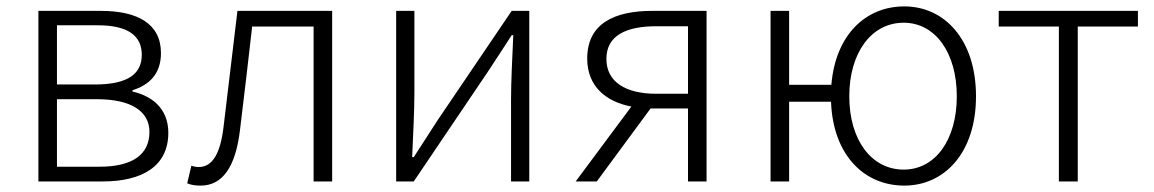

<svg xmlns="http://www.w3.org/2000/svg" viewBox="-20 -567 3605 600"><path d="M100 0H301C425 0 506 -48 506 -152C506 -231 451 -268 394 -281V-285C445 -301 483 -335 483 -401C483 -493 410 -533 295 -533H100ZM158 -303V-488H285C382 -488 423 -454 423 -396C423 -338 383 -303 276 -303ZM158 -46V-257H283C390 -257 447 -219 447 -155C447 -84 394 -46 291 -46Z M607 13C674 13 716 -43 730 -161C743 -269 756 -376 768 -484H960V0H1018V-533H722C708 -413 693 -294 679 -174C669 -85 643 -45 601 -45C592 -45 585 -47 578 -49L565 6C578 11 589 13 607 13Z M1218 0H1273L1504 -342C1525 -374 1558 -424 1579 -457H1584C1581 -386 1577 -315 1577 -256V0H1634V-533H1579L1348 -192C1327 -159 1294 -109 1273 -76H1268C1271 -147 1275 -219 1275 -276V-533H1218Z M2130 -274H2031C1935 -274 1875 -311 1875 -383C1875 -455 1935 -485 2031 -485H2130ZM2018 -533C1901 -533 1815 -494 1815 -384C1815 -296 1875 -249 1953 -234L1779 0H1845L2013 -228H2014H2130V0H2188V-533Z M2804 -37C2703 -37 2634 -130 2634 -266C2634 -402 2703 -496 2804 -496C2903 -496 2970 -402 2970 -266C2970 -130 2903 -37 2804 -37ZM2446 -302V-533H2388V0H2446V-249H2577C2583 -83 2680 13 2806 13C2931 13 3030 -89 3030 -266C3030 -444 2931 -547 2806 -547C2685 -547 2591 -458 2578 -302Z M3289 0H3348V-484H3536V-533H3101V-484H3289Z"/></svg>

Font: Noto Sans CJK Light
Style: Regular
Weight: 300
Designer: Ryoko NISHIZUKA (kana & ideographs); Paul D. Hunt (Latin, Greek & Cyrillic); Wenlong ZHANG (bopomofo); Sandoll Communica
Foundry: Adobe Systems Incorporated
Version: Version 1.000;PS 1;hotconv 1.0.78;makeotf.lib2.5.61930